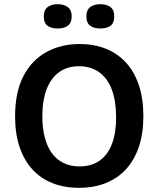

<svg xmlns="http://www.w3.org/2000/svg" viewBox="-20 -883 756 916"><path d="M357 13Q285 13 228.5 -10Q172 -33 133 -76.5Q94 -120 73 -183Q52 -246 52 -327Q52 -444 92 -520.5Q132 -597 202 -635Q272 -673 360 -673Q429 -673 485 -650.5Q541 -628 581 -584.5Q621 -541 642.5 -476.5Q664 -412 664 -329Q664 -246 642.5 -182.5Q621 -119 581 -75.5Q541 -32 484.5 -9.5Q428 13 357 13ZM359 -89Q416 -89 455 -116.5Q494 -144 514 -196Q534 -248 534 -323Q534 -401 513.5 -455.5Q493 -510 453 -538.5Q413 -567 357 -567Q302 -567 263 -539.5Q224 -512 203 -458.5Q182 -405 182 -328Q182 -271 194 -226Q206 -181 228.5 -151Q251 -121 284 -105Q317 -89 359 -89ZM459 -747Q428 -747 410 -760.5Q392 -774 392 -805Q392 -835 410 -849Q428 -863 459 -863Q490 -863 507.5 -849Q525 -835 525 -805Q525 -773 507 -760Q489 -747 459 -747ZM255 -747Q225 -747 207 -760Q189 -773 189 -805Q189 -835 207 -849Q225 -863 255 -863Q285 -863 303.5 -849Q322 -835 322 -805Q322 -774 304 -760.5Q286 -747 255 -747Z"/></svg>

Font: Bricolage Grotesque 18pt SemiBold
Style: Regular
Weight: 600
Version: Version 1.001;gftools[0.9.33.dev8+g029e19f]